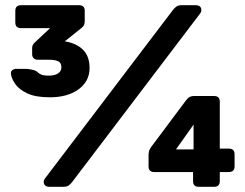

<svg xmlns="http://www.w3.org/2000/svg" viewBox="-20 -720 946 740"><path d="M171.7 -345Q117.1 -345 85 -360.2Q52.9 -375.5 38.5 -396.6Q24.1 -417.7 22.1 -435.6Q21.1 -445.6 28.1 -450.1Q35.1 -454.6 39.1 -454.6H78.5Q87.4 -454.6 95.7 -452.9Q104 -451.2 111.7 -449.4Q120.2 -446.7 125.2 -441.6Q130.1 -436.5 139.1 -432.5Q148.1 -428.5 168 -428.5Q191 -428.5 203.8 -437.1Q216.6 -445.7 216.6 -460.4Q216.6 -478.1 204.1 -483.9Q191.6 -489.8 170.2 -489.8H124.6Q115.3 -489.8 109.6 -495.8Q103.9 -501.8 103.9 -510.5V-535Q103.9 -542.6 106.8 -547.2Q109.6 -551.8 114.6 -556.8L173 -611.5H61Q39 -611.5 39 -633.5V-678Q39 -700 61 -700H284.6Q306.6 -700 306.6 -678V-639.1Q306.6 -630.6 304.1 -624.3Q301.6 -618 292.5 -610.8L229.6 -560.7Q274.7 -553.4 300 -528.2Q325.2 -503 325.2 -457.9Q325.2 -407 283.1 -376Q240.9 -345 171.7 -345ZM171 0Q148.5 0 148.5 -20Q148.5 -26 152.5 -31L646.1 -681Q653.1 -690 660.2 -695Q667.4 -700 681 -700H733.6Q756.1 -700 756.1 -680Q756.1 -674 752.1 -669L258.5 -19Q251.5 -10 244.6 -5Q237.6 0 223.6 0ZM746.1 0Q724.1 0 724.1 -22V-56.9H574.6Q552.6 -56.9 552.6 -78.9V-126.2Q552.6 -128.2 554.1 -136.2Q555.6 -144.2 564.6 -156.2L696 -332Q704 -343 711.5 -346.5Q719 -350 726 -350H805.1Q827.1 -350 827.1 -328V-147.2H862.1Q884.1 -147.2 884.1 -125.2V-78.9Q884.1 -56.9 862.1 -56.9H827.1V-22Q827.1 0 805.1 0ZM658.2 -144.1H726V-239.8Z"/></svg>

Font: Rubik Light
Style: Regular
Weight: 300
Designer: Hubert and Fischer
Foundry: Hubert and Fischer
Version: Version 2.300;gftools[0.9.30]